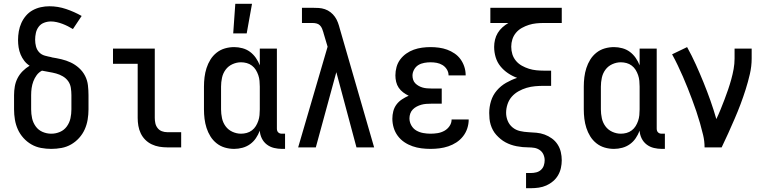

<svg xmlns="http://www.w3.org/2000/svg" viewBox="-20 -776 4040 1011"><path d="M250 8Q223 8 196 3Q169 -2 145.5 -15.5Q122 -29 103.5 -49.5Q85 -70 74 -94.5Q63 -119 58.5 -146Q54 -173 54 -200V-275Q54 -298 58 -321Q62 -344 72.5 -364.5Q83 -385 99.5 -401.5Q116 -418 136 -430Q120 -440 108 -455.5Q96 -471 88.5 -489Q81 -507 78 -526.5Q75 -546 75 -565Q75 -588 79 -611Q83 -634 92.5 -655Q102 -676 117 -693.5Q132 -711 152 -722Q172 -733 194.5 -738Q217 -743 240 -743Q285 -743 328 -728.5Q371 -714 410 -692L364 -623Q351 -631 337 -638Q323 -645 308.5 -650.5Q294 -656 278.5 -659.5Q263 -663 248 -663Q230 -663 212.5 -656.5Q195 -650 184 -635.5Q173 -621 169 -603Q165 -585 165 -567Q165 -549 169.5 -531.5Q174 -514 186 -501Q198 -488 216 -483Q234 -478 251 -475L252 -474Q278 -470 303.5 -464Q329 -458 352.5 -447Q376 -436 396 -418Q416 -400 428 -376.5Q440 -353 443 -327Q446 -301 446 -275V-200Q446 -173 441.5 -146Q437 -119 426 -94.5Q415 -70 396.5 -49.5Q378 -29 354.5 -15.5Q331 -2 304 3Q277 8 250 8ZM250 -72Q274 -72 296 -81.5Q318 -91 332 -110.5Q346 -130 351 -153Q356 -176 356 -200V-275Q356 -294 353 -313.5Q350 -333 339 -348.5Q328 -364 311 -374Q294 -384 275.5 -389Q257 -394 238 -397Q219 -400 201 -404Q184 -395 173 -380Q162 -365 155.5 -347.5Q149 -330 146.5 -312Q144 -294 144 -275V-200Q144 -176 149 -153Q154 -130 168 -110.5Q182 -91 204 -81.5Q226 -72 250 -72Z M860 0Q839 0 818.5 -3.5Q798 -7 779 -16Q760 -25 745 -40Q730 -55 721 -74Q712 -93 708.5 -113.5Q705 -134 705 -155V-440H575V-520H795V-155Q795 -141 798 -127Q801 -113 810 -101.5Q819 -90 832.5 -85Q846 -80 860 -80H934V0Z M1208 -600 1219 -756H1307L1279 -600ZM1213 8Q1188 8 1164 1Q1140 -6 1120.5 -21.5Q1101 -37 1088 -58Q1075 -79 1067.5 -102.5Q1060 -126 1057 -150.5Q1054 -175 1054 -200V-320Q1054 -345 1057 -369.5Q1060 -394 1067.5 -417.5Q1075 -441 1088 -462Q1101 -483 1120.5 -498.5Q1140 -514 1164 -521Q1188 -528 1213 -528Q1235 -528 1257 -522Q1279 -516 1296.5 -503Q1314 -490 1327 -471.5Q1340 -453 1348 -432V-520H1438V-99Q1438 -93 1439.5 -88Q1441 -83 1445 -79Q1449 -75 1454 -73.5Q1459 -72 1465 -72H1481V8H1465Q1444 8 1423 3Q1402 -2 1385 -15Q1368 -28 1358.5 -47.5Q1349 -67 1348 -88Q1340 -67 1327.5 -48.5Q1315 -30 1297 -17Q1279 -4 1257 2Q1235 8 1213 8ZM1249 -72Q1264 -72 1279 -76Q1294 -80 1306.5 -89.5Q1319 -99 1327 -112Q1335 -125 1340 -139.5Q1345 -154 1346.5 -169.5Q1348 -185 1348 -200V-320Q1348 -335 1346.5 -350.5Q1345 -366 1340 -380.5Q1335 -395 1327 -408Q1319 -421 1306.5 -430.5Q1294 -440 1279 -444Q1264 -448 1249 -448Q1226 -448 1204 -438Q1182 -428 1168 -409Q1154 -390 1149 -366.5Q1144 -343 1144 -320V-200Q1144 -177 1149 -153.5Q1154 -130 1168 -111Q1182 -92 1204 -82Q1226 -72 1249 -72Z M1550 0 1705 -530 1683 -604V-605Q1680 -615 1676 -625Q1672 -635 1664.5 -642.5Q1657 -650 1646.5 -652.5Q1636 -655 1625 -655H1570V-735H1625Q1642 -735 1658.5 -734Q1675 -733 1691 -727.5Q1707 -722 1720.5 -711.5Q1734 -701 1743.5 -687.5Q1753 -674 1759 -658Q1765 -642 1769 -626L1950 0H1857L1751 -396L1643 0Z M2247 8Q2223 8 2199 5Q2175 2 2152 -6Q2129 -14 2109 -27.5Q2089 -41 2074.5 -60.5Q2060 -80 2053 -103.5Q2046 -127 2046 -151Q2046 -171 2051 -190.5Q2056 -210 2068 -226Q2080 -242 2097 -253Q2114 -264 2132 -272Q2117 -279 2103 -289.5Q2089 -300 2079.5 -314Q2070 -328 2066 -345Q2062 -362 2062 -379Q2062 -401 2068 -423Q2074 -445 2087.5 -463Q2101 -481 2119.5 -494Q2138 -507 2159 -514.5Q2180 -522 2202.5 -525Q2225 -528 2247 -528Q2269 -528 2291.5 -525Q2314 -522 2334.5 -514.5Q2355 -507 2373.5 -494.5Q2392 -482 2405 -464Q2418 -446 2425 -424.5Q2432 -403 2432 -381V-379H2342Q2342 -396 2333 -410.5Q2324 -425 2310 -433.5Q2296 -442 2280 -445Q2264 -448 2247 -448Q2231 -448 2214 -445Q2197 -442 2183 -433.5Q2169 -425 2160.5 -409.5Q2152 -394 2152 -378Q2152 -367 2155.5 -356Q2159 -345 2167 -337Q2175 -329 2185 -323.5Q2195 -318 2205.5 -315Q2216 -312 2227.5 -311Q2239 -310 2250 -310H2306V-230H2250Q2237 -230 2224 -229Q2211 -228 2198.5 -224.5Q2186 -221 2174.5 -215Q2163 -209 2154 -200Q2145 -191 2140.5 -178.5Q2136 -166 2136 -153Q2136 -133 2146 -115.5Q2156 -98 2172.5 -88.5Q2189 -79 2208.5 -75.5Q2228 -72 2247 -72Q2266 -72 2284.5 -75Q2303 -78 2319.5 -87Q2336 -96 2347 -112Q2358 -128 2358 -147H2448V-146Q2448 -123 2440.5 -100Q2433 -77 2418 -58Q2403 -39 2383 -26Q2363 -13 2340.5 -5.5Q2318 2 2294.5 5Q2271 8 2247 8Z M2750 215V135H2776Q2790 135 2804 131.5Q2818 128 2828.5 118.5Q2839 109 2843.5 95.5Q2848 82 2848 68Q2848 52 2841.5 37.5Q2835 23 2822 14Q2809 5 2793.5 2.5Q2778 0 2762.5 0Q2747 0 2731.5 -1.5Q2716 -3 2700.5 -6Q2685 -9 2670.5 -14Q2656 -19 2642 -26.5Q2628 -34 2616 -44Q2604 -54 2593.5 -65.5Q2583 -77 2575.5 -91Q2568 -105 2563.5 -120Q2559 -135 2557.5 -150.5Q2556 -166 2556 -181Q2556 -213 2565.5 -244Q2575 -275 2596 -299.5Q2617 -324 2645 -340Q2673 -356 2703 -366Q2678 -375 2655 -390.5Q2632 -406 2615 -427Q2598 -448 2590 -474.5Q2582 -501 2582 -529Q2582 -548 2586.5 -567Q2591 -586 2601 -602.5Q2611 -619 2625.5 -632Q2640 -645 2657 -655H2562V-735H2938V-655H2844Q2824 -655 2804 -653Q2784 -651 2765 -645Q2746 -639 2728 -629Q2710 -619 2697 -603.5Q2684 -588 2678 -569Q2672 -550 2672 -530Q2672 -509 2678 -490Q2684 -471 2697 -455.5Q2710 -440 2728 -430Q2746 -420 2765 -414Q2784 -408 2804 -406Q2824 -404 2844 -404H2882V-324H2844Q2821 -324 2798 -322Q2775 -320 2753 -313.5Q2731 -307 2710.5 -295.5Q2690 -284 2675 -267Q2660 -250 2652.5 -227.5Q2645 -205 2645 -182Q2645 -160 2653.5 -139.5Q2662 -119 2679 -105Q2696 -91 2718 -86Q2740 -81 2761.5 -80Q2783 -79 2805 -77Q2827 -75 2847.5 -67.5Q2868 -60 2886 -47Q2904 -34 2916 -15.5Q2928 3 2933 24.5Q2938 46 2938 68Q2938 88 2933.5 108.5Q2929 129 2918.5 147Q2908 165 2892 178.5Q2876 192 2857 200.5Q2838 209 2817 212Q2796 215 2776 215Z M3213 8Q3188 8 3164 1Q3140 -6 3120.5 -21.5Q3101 -37 3088 -58Q3075 -79 3067.5 -102.5Q3060 -126 3057 -150.5Q3054 -175 3054 -200V-320Q3054 -345 3057 -369.5Q3060 -394 3067.5 -417.5Q3075 -441 3088 -462Q3101 -483 3120.5 -498.5Q3140 -514 3164 -521Q3188 -528 3213 -528Q3235 -528 3257 -522Q3279 -516 3296.5 -503Q3314 -490 3327 -471.5Q3340 -453 3348 -432V-520H3438V-99Q3438 -93 3439.5 -88Q3441 -83 3445 -79Q3449 -75 3454 -73.5Q3459 -72 3465 -72H3481V8H3465Q3444 8 3423 3Q3402 -2 3385 -15Q3368 -28 3358.5 -47.5Q3349 -67 3348 -88Q3340 -67 3327.5 -48.5Q3315 -30 3297 -17Q3279 -4 3257 2Q3235 8 3213 8ZM3249 -72Q3264 -72 3279 -76Q3294 -80 3306.5 -89.5Q3319 -99 3327 -112Q3335 -125 3340 -139.5Q3345 -154 3346.5 -169.5Q3348 -185 3348 -200V-320Q3348 -335 3346.5 -350.5Q3345 -366 3340 -380.5Q3335 -395 3327 -408Q3319 -421 3306.5 -430.5Q3294 -440 3279 -444Q3264 -448 3249 -448Q3226 -448 3204 -438Q3182 -428 3168 -409Q3154 -390 3149 -366.5Q3144 -343 3144 -320V-200Q3144 -177 3149 -153.5Q3154 -130 3168 -111Q3182 -92 3204 -82Q3226 -72 3249 -72Z M3690 0Q3690 -33 3682.5 -64.5Q3675 -96 3666 -127.5Q3657 -159 3646.5 -190Q3636 -221 3624.5 -251.5Q3613 -282 3601 -312.5Q3589 -343 3576 -372.5Q3563 -402 3549 -431.5Q3535 -461 3519 -490L3598 -528Q3623 -483 3644 -436.5Q3665 -390 3684.5 -342Q3704 -294 3721 -246Q3738 -198 3752 -149Q3764 -174 3774.5 -200Q3785 -226 3795 -252Q3805 -278 3814 -304.5Q3823 -331 3830.5 -358Q3838 -385 3843 -412.5Q3848 -440 3848 -468V-520H3938V-468Q3938 -427 3928.5 -386Q3919 -345 3906.5 -305.5Q3894 -266 3879.5 -227.5Q3865 -189 3848.5 -151Q3832 -113 3815 -75Q3798 -37 3780 0Z"/></svg>

Font: Iosevka SS18 Medium
Style: Regular
Weight: 500
Monospace: yes
Designer: Belleve Invis
Foundry: Belleve Invis
Version: Version 25.1.1; ttfautohint (v1.8.4)